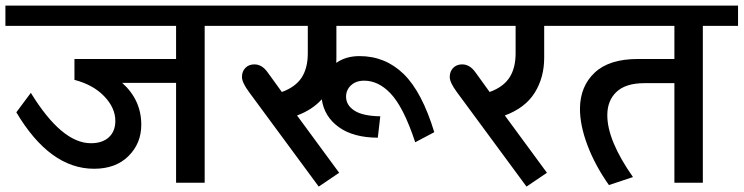

<svg xmlns="http://www.w3.org/2000/svg" viewBox="-35 -669 2723 703"><path d="M609.7 0V-365.5H412.5Q482.3 -302.8 482.3 -212.3Q482.3 -144.1 435.5 -97.6Q388.8 -51.1 309.4 -51.1Q147.6 -51.1 24.8 -257.8L77.9 -329.1Q191.1 -144.6 297.8 -144.6Q339.7 -144.6 363.5 -166.3Q387.3 -188.1 387.3 -226.5Q387.3 -274 346.6 -316.5Q305.9 -358.9 237.6 -376.6V-453H609.7V-574.3H-15.2V-648.6H843.8V-574.3H714.4V0Z M876.6 -332.2Q850.9 -367 850.9 -387.3Q850.9 -407.5 863.5 -420.4Q876.1 -433.3 896.4 -433.3Q923.7 -433.3 943.9 -405.5L997 -332.2Q1047 -350.4 1069.5 -385Q1092 -419.6 1092 -474.2V-574.3H813.4V-648.6H1599.6V-574.3H1196.7V-457.5Q1196.7 -444.9 1196.2 -438.8Q1231.5 -463.6 1281.1 -463.6Q1375.6 -463.6 1442.9 -398.1Q1510.1 -332.7 1555.1 -185L1485.3 -148.1Q1442.9 -277 1394.3 -327.6Q1350.4 -373.6 1298.3 -373.6Q1268.5 -373.6 1250.3 -356.7Q1232.1 -339.7 1232.1 -315Q1232.1 -284.1 1262.4 -264.2Q1292.7 -244.2 1357.4 -243.2L1348.3 -164.8Q1258.3 -165.3 1205.3 -203.7Q1152.2 -242.2 1143.1 -305.4Q1108.7 -266.9 1052.6 -246.2L1206.8 -36.4L1132 14.2Z M1637.5 -332.2Q1611.7 -367 1611.7 -387.3Q1611.7 -407.5 1624.4 -420.4Q1637 -433.3 1657.2 -433.3Q1684.5 -433.3 1704.8 -405.5L1757.8 -332.2Q1807.9 -350.4 1830.4 -385Q1852.9 -419.6 1852.9 -474.2V-574.3H1574.3V-648.6H2062.2V-574.3H1957.5V-457.5Q1957.5 -385.2 1922.9 -329.6Q1888.3 -274 1813.4 -246.2L1967.6 -36.4L1892.8 14.2Z M2300.3 -453H2434.3V-574.3H2013.7V-648.6H2667.3V-574.3H2538.4V0H2434.3V-364.5H2324.1Q2256.3 -364.5 2222.4 -332.7Q2188.6 -300.8 2188.6 -247.2Q2188.6 -154.7 2282.6 -20.7L2194.6 8.6Q2144.1 -62.7 2116 -137Q2088 -211.3 2088.5 -272.5Q2089.5 -353.4 2142.6 -403.2Q2195.7 -453 2300.3 -453Z"/></svg>

Font: Khula Semibold
Style: Regular
Weight: 600
Designer: Erin McLaughlin, Steve Matteson
Version: Version 1.000;PS 1.0;hotconv 1.0.72;makeotf.lib2.5.5900; ttf